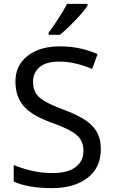

<svg xmlns="http://www.w3.org/2000/svg" viewBox="-20 -964 589 994"><path d="M502 -191Q502 -96 433 -43Q364 10 247 10Q187 10 136 1Q85 -8 51 -24V-110Q87 -94 140.5 -81Q194 -68 251 -68Q331 -68 371.5 -99Q412 -130 412 -183Q412 -218 397 -242Q382 -266 345.5 -286.5Q309 -307 244 -330Q198 -347 163.5 -366.5Q129 -386 106 -411Q83 -436 71.5 -468Q60 -500 60 -542Q60 -599 89 -639.5Q118 -680 169.5 -702Q221 -724 288 -724Q347 -724 396 -713Q445 -702 485 -684L457 -607Q420 -623 376.5 -634Q333 -645 286 -645Q219 -645 185 -616.5Q151 -588 151 -541Q151 -505 166 -481Q181 -457 215 -438Q249 -419 307 -397Q370 -374 413.5 -347.5Q457 -321 479.5 -284Q502 -247 502 -191ZM433 -934Q424 -920 407 -900Q390 -880 369.5 -858.5Q349 -837 328.5 -817.5Q308 -798 290 -784H232V-796Q247 -815 264.5 -841Q282 -867 299 -894.5Q316 -922 327 -944H433Z"/></svg>

Font: Noto Sans Adlam Unjoined
Style: Regular
Weight: 400
Designer: Mark Jamra, Neil Patel
Foundry: JamraPatel LLC
Version: Version 3.001